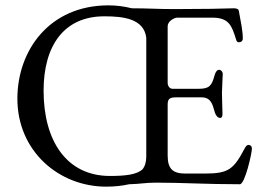

<svg xmlns="http://www.w3.org/2000/svg" viewBox="-20 -684 987 718"><path d="M377 14C408 14 436 11 463 5C506 4 523 -1 564 -1C664 -1 749 5 877 5C896 5 922 -111 922 -128C922 -136 918 -141 911 -142C904 -143 899 -137 895 -129C854 -52 836 -35 747 -35H673C628 -35 607 -51 607 -102V-294C607 -317 618 -320 641 -320H734C760 -320 772 -306 780 -275C785 -254 793 -243 803 -243C811 -243 812 -251 812 -260C812 -268 810 -317 810 -337C810 -353 813 -398 813 -407C813 -417 805 -423 800 -423C792 -423 786 -416 782 -401C772 -364 763 -352 724 -352H625C615 -352 607 -362 607 -374V-586C607 -605 632 -618 643 -618H774C837 -618 847 -587 863 -536C865 -529 867 -526 874 -526C880 -526 888 -529 888 -541C888 -568 880 -606 873 -644C872 -651 862 -653 855 -653L770 -651C728 -651 677 -650 633 -650C568 -650 536 -653 473 -653C445 -660 416 -664 386 -664C164 -664 45 -495 45 -315C45 -118 201 14 377 14ZM370 -623C442 -623 518 -614 527 -543V-99C527 -78 522 -62 513 -51C492 -31 449 -26 391 -26C230 -26 143 -156 143 -345C143 -514 220 -623 370 -623Z"/></svg>

Font: EB Garamond
Style: Regular
Weight: 400
Designer: Georg Duffner and Octavio Pardo
Foundry: Georg Duffner
Version: Version 1.000;PS 001.000;hotconv 1.0.88;makeotf.lib2.5.64775